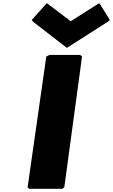

<svg xmlns="http://www.w3.org/2000/svg" viewBox="-20 -1176 708 1203"><path d="M482 -832H290L270 -822L153 -3L163 7H371L383 -3L494 -822ZM263 -1145 179 -1051 187 -1040 399 -876 656 -1040 668 -1051 610 -1145 601 -1156 423 -1043 274 -1156Z"/></svg>

Font: Hussar Woodtype
Style: UltraObl
Weight: 900
Foundry: Cannot Into Space Fonts
Version: Version 1.07